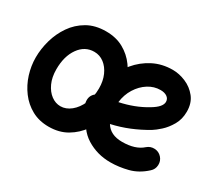

<svg xmlns="http://www.w3.org/2000/svg" viewBox="-117 -775 1172 1053"><g transform="rotate(30 469.0 -248.5)"><path d="M881.3 -16.1Q833 28.3 776.6 42.7Q720.2 57.1 666.5 57.1Q583 57.1 515.9 15.4Q448.7 -26.4 422.9 -113.8Q406.7 -121.1 396.2 -135.5Q385.7 -149.9 384.8 -168.5Q382.3 -202.6 409.2 -223.6Q410.6 -284.2 432.4 -342.8Q454.1 -401.4 493.7 -449Q533.2 -496.6 588.4 -525.1Q643.6 -553.7 711.9 -553.7Q752 -553.7 793.7 -536.1Q835.4 -518.6 863.8 -482.9Q892.1 -447.3 892.1 -393.1Q892.1 -345.2 870.8 -308.3Q849.6 -271.5 822.3 -246.8Q794.9 -222.2 776.9 -211.4Q725.6 -180.7 671.6 -158.7Q617.7 -136.7 560.5 -124Q591.8 -72.3 666.5 -72.3Q750 -72.3 794.4 -112.3Q814.5 -129.9 841.3 -128.7Q868.2 -127.4 886.2 -107.4Q903.8 -87.9 902.6 -60.8Q901.4 -33.7 881.3 -16.1ZM708.5 -424.3Q667.5 -424.3 631.6 -401.6Q595.7 -378.9 571 -339.6Q546.4 -300.3 540.5 -251Q633.3 -270.5 705.6 -314Q737.8 -333 752 -349.9Q766.1 -366.7 766.1 -382.3Q766.1 -401.9 750.2 -413.1Q734.4 -424.3 708.5 -424.3ZM289.1 -553.7Q353 -553.7 400.1 -527.3Q447.3 -501 478.5 -457.8Q509.8 -414.6 525.1 -363.3Q540.5 -312 540.5 -262.7Q540.5 -208.5 523.9 -152.3Q507.3 -96.2 474.1 -48.8Q440.9 -1.5 391.4 27.8Q341.8 57.1 275.9 57.1Q215.3 57.1 168.7 31.5Q122.1 5.9 90.1 -36.9Q58.1 -79.6 41.7 -131.8Q25.4 -184.1 25.4 -237.3Q25.4 -291 41 -346.7Q56.6 -402.3 88.9 -449.2Q121.1 -496.1 170.9 -524.9Q220.7 -553.7 289.1 -553.7ZM289.1 -424.3Q230 -424.3 192.9 -372.3Q155.8 -320.3 155.8 -237.3Q155.8 -187 172.9 -149.9Q189.9 -112.8 217.3 -92.5Q244.6 -72.3 275.9 -72.3Q310.5 -72.3 341.6 -97.4Q372.6 -122.6 391.8 -165.8Q411.1 -209 411.1 -262.7Q411.1 -309.6 395 -345.9Q378.9 -382.3 351.3 -403.3Q323.7 -424.3 289.1 -424.3Z"/></g></svg>

Font: Mikhak-DS1-FD Bold
Style: Bold
Weight: 700
Designer: Amin Abedi
Version: Version 3.2